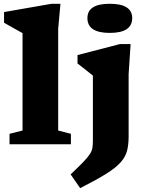

<svg xmlns="http://www.w3.org/2000/svg" viewBox="-20 -765 783 1018"><path d="M288.5 -73 356 -55.5V0H30.5V-55.5L99.5 -73V-589.5Q89.5 -595 60 -611.2Q30.5 -627.5 1.5 -644.5V-701L253.5 -745H300.5L288.5 -612ZM562 -590.5Q443.5 -590.5 443.5 -669Q443.5 -745 562 -745Q681 -745 681 -669Q681 -590.5 562 -590.5ZM472.5 -364Q464.5 -371 439.2 -390.8Q414 -410.5 391 -428.5V-473L616.5 -531.5H672.5L662 -372.5V-42Q662 2.5 653.5 35Q645 67.5 619.2 96.2Q593.5 125 542.2 157Q491 189 405 232.5L354.5 159.5Q397.5 119 421.5 94Q445.5 69 456.5 52Q467.5 35 470 18.5Q472.5 2 472.5 -21.5Z"/></svg>

Font: Newsreader 6pt
Style: Bold
Weight: 700
Designer: Hugues Gentile
Foundry: Production Type
Version: Version 1.003; ttfautohint (v1.8.3)